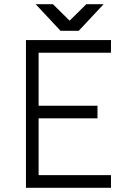

<svg xmlns="http://www.w3.org/2000/svg" viewBox="-20 -890 638 910"><path d="M149 -870 267 -744H353L471 -870H389L310 -792L231 -870ZM103 0H506V-60H163V-329H442V-389H163V-640H506V-700H103Z"/></svg>

Font: Unageo Variable
Style: Regular
Weight: 300
Designer: Richard Sepsi
Foundry: Richard Sepsi
Version: Version 2.200